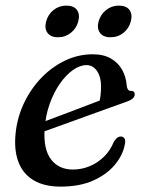

<svg xmlns="http://www.w3.org/2000/svg" viewBox="-20 -665 528 695"><path d="M90.6 -206.3Q90.6 -206.3 109.2 -213.4Q127.7 -220.4 157.8 -231.6Q187.8 -242.8 222.6 -256Q257.4 -269.2 290.8 -281.9Q324.2 -294.6 349.1 -304.2L337.5 -288.2Q341.4 -300.4 343.5 -316Q345.6 -331.6 345.8 -352.7Q345.8 -386.2 331.3 -407.7Q316.8 -429.3 293 -429.3Q269.3 -429.3 244.2 -411.6Q219 -393.9 197 -362.5Q174.9 -331 159.9 -289.1Q144.9 -247.1 141.5 -198.7Q136.5 -125.2 164.5 -88.3Q192.5 -51.3 244 -51.3Q274.9 -51.3 303.9 -63.1Q332.9 -74.9 356.1 -97.5Q379.3 -120 392.2 -152.2Q399.5 -163.2 405.2 -167.2Q410.9 -171.1 417.7 -170.9Q425.9 -170.7 430.6 -163.8Q435.3 -156.9 431.7 -141.5Q424.6 -103.2 395.5 -68.3Q366.3 -33.3 317.2 -11.4Q268 10.5 199.9 10.5Q141.8 10.5 103.9 -11.2Q66 -32.9 48.9 -73.2Q31.8 -113.4 35.4 -169.5Q39.3 -229.7 63.1 -283.6Q87 -337.4 125.7 -379.1Q164.4 -420.7 213.2 -444.6Q262 -468.5 315.6 -468.5Q355 -468.5 381.7 -453.1Q408.3 -437.6 422.5 -411.7Q436.7 -385.7 438.9 -353.7Q439.7 -346.1 443.3 -341Q446.8 -336 453.2 -336Q460.4 -336.3 464.1 -333.1Q467.7 -329.9 467.7 -323.6Q467.7 -315.9 461 -309.1Q454.2 -302.3 434.9 -295.6Q414.5 -288.4 381.8 -276.6Q349.1 -264.9 310.8 -251Q272.5 -237.2 234.4 -223.3Q196.2 -209.5 164.6 -198.2Q132.9 -186.9 113.8 -179.9Q94.7 -172.9 94.7 -172.9ZM189.8 -530.1Q163.5 -530.1 151.9 -546.1Q140.3 -562 146.9 -587.1Q153.8 -612.9 173.8 -628.8Q193.9 -644.7 220.4 -644.7Q247.1 -644.7 258.6 -628.8Q270.1 -612.9 263.2 -587.1Q256.6 -562.2 236.5 -546.2Q216.4 -530.1 189.8 -530.1ZM379.8 -530.1Q353.6 -530.1 341.9 -546.1Q330.1 -562 336.8 -587.2Q343.9 -612.7 364 -628.7Q384 -644.7 410.2 -644.7Q437.3 -644.7 448.8 -628.8Q460.3 -612.9 453.4 -587.1Q446.8 -562.2 426.9 -546.2Q406.9 -530.1 379.8 -530.1Z"/></svg>

Font: Fraunces
Style: Italic
Weight: 900
Italic angle: -16°
Version: Version 1.000;[0bf87f6ff]